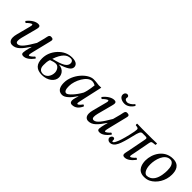

<svg xmlns="http://www.w3.org/2000/svg" viewBox="178 -1589 2572 2572"><g transform="rotate(45 1464.5 -302.5)"><path d="M506 -352C510 -370 519 -400 519 -412C519 -429 509 -439 477 -439C439 -439 441 -395 431 -357L402 -247C328 -121 279 -50 229 -50C211 -50 199 -60 199 -87C199 -103 201 -124 208 -151L251 -314C259 -346 272 -387 272 -406C272 -425 266 -439 236 -439C188 -439 131 -405 85 -346C88 -337 94 -329 108 -329C134 -359 167 -379 177 -379C184 -379 187 -374 187 -362C187 -353 181 -331 174 -305L130 -137C123 -111 120 -89 120 -70C120 -13 152 10 187 10C265 10 315 -52 386 -156L389 -154L378 -115C369 -83 361 -42 361 -23C361 -4 368 10 398 10C446 10 491 -24 537 -83C534 -92 528 -100 514 -100C488 -70 459 -50 449 -50C442 -50 439 -55 439 -67C439 -76 444 -98 450 -124Z M876 -442C800 -442 735 -412 679 -352C624 -292 596 -223 596 -146C596 -41 647 12 751 12C858 12 938 -52 938 -127C938 -169 914 -244 813 -249C929 -289 985 -319 985 -370C985 -399 967 -442 876 -442ZM854 -134C854 -68 813 -8 750 -8C720 -8 673 -21 673 -97C673 -130 673 -173 688 -207C723 -221 752 -229 779 -229C825 -229 854 -177 854 -134ZM915 -374C915 -312 855 -279 698 -241C745 -374 799 -420 868 -420C908 -420 915 -388 915 -374Z M1365 -433C1338 -436 1325 -439 1285 -439C1178 -439 1033 -282 1033 -125C1033 -69 1046 10 1130 10C1183 10 1239 -45 1299 -134L1301 -132L1288 -90C1281 -67 1278 -47 1278 -35C1278 -16 1285 10 1319 10C1381 10 1421 -30 1447 -87C1442 -96 1437 -103 1424 -103C1397 -66 1378 -50 1368 -50C1365 -50 1356 -52 1356 -64C1356 -73 1362 -101 1366 -120L1435 -431C1428 -431 1422 -431 1415 -431C1397 -430 1380 -429 1365 -433ZM1315 -219C1266 -129 1189 -45 1157 -45C1123 -45 1113 -85 1113 -141C1113 -247 1196 -408 1288 -408C1309 -408 1331 -401 1350 -389C1350 -389 1340 -283 1315 -219Z M1947 -352C1951 -370 1960 -400 1960 -412C1960 -429 1950 -439 1918 -439C1880 -439 1882 -395 1872 -357L1843 -247C1769 -121 1720 -50 1670 -50C1652 -50 1640 -60 1640 -87C1640 -103 1642 -124 1649 -151L1692 -314C1700 -346 1713 -387 1713 -406C1713 -425 1707 -439 1677 -439C1629 -439 1572 -405 1526 -346C1529 -337 1535 -329 1549 -329C1575 -359 1608 -379 1618 -379C1625 -379 1628 -374 1628 -362C1628 -353 1622 -331 1615 -305L1571 -137C1564 -111 1561 -89 1561 -70C1561 -13 1593 10 1628 10C1706 10 1756 -52 1827 -156L1830 -154L1819 -115C1810 -83 1802 -42 1802 -23C1802 -4 1809 10 1839 10C1887 10 1932 -24 1978 -83C1975 -92 1969 -100 1955 -100C1929 -70 1900 -50 1890 -50C1883 -50 1880 -55 1880 -67C1880 -76 1885 -98 1891 -124ZM1932 -583 1914 -599C1888 -563 1846 -537 1819 -537C1790 -537 1772 -551 1772 -570C1772 -579 1775 -581 1775 -590C1775 -603 1765 -617 1744 -617C1729 -617 1703 -604 1703 -567C1703 -527 1747 -498 1806 -498C1854 -498 1903 -531 1932 -583Z M2295 -115C2289 -82 2278 -42 2278 -23C2278 -4 2285 10 2315 10C2363 10 2408 -24 2454 -83C2451 -92 2445 -100 2431 -100C2405 -70 2376 -50 2366 -50C2359 -50 2356 -55 2356 -67C2356 -76 2362 -98 2367 -124L2411 -355C2418 -393 2424 -395 2459 -399L2488 -402C2493 -404 2494 -422 2492 -431C2492 -431 2434 -429 2394 -429H2213C2175 -429 2154 -430 2117 -431C2112 -426 2113 -406 2119 -402C2150 -398 2170 -398 2170 -371C2170 -350 2163 -316 2150 -259C2126 -154 2105 -94 2087 -60C2075 -35 2064 -25 2055 -25C2047 -25 2044 -35 2045 -48C2046 -49 2046 -51 2046 -52C2046 -66 2037 -78 2022 -78C2003 -78 1989 -62 1985 -42C1984 -40 1984 -37 1984 -35C1984 -11 2008 10 2036 10C2074 10 2107 -15 2129 -62C2149 -101 2173 -184 2192 -266C2214 -360 2224 -390 2259 -390H2312C2335 -390 2343 -385 2343 -370C2343 -363 2341 -354 2339 -342Z M2542 -162C2542 -109 2555 10 2682 10C2714 10 2745 6 2774 -9C2861 -53 2929 -159 2929 -277C2929 -349 2911 -439 2788 -439C2621 -439 2542 -282 2542 -162ZM2625 -170C2625 -260 2664 -406 2770 -406C2800 -406 2816 -390 2831 -362C2843 -337 2846 -300 2846 -270C2846 -230 2840 -144 2803 -88C2775 -45 2735 -27 2697 -27C2668 -27 2625 -65 2625 -170Z"/></g></svg>

Font: Libertinus Serif
Style: Italic
Weight: 400
Italic angle: -12°
Designer: Philipp H. Poll, Khaled Hosny
Foundry: Caleb Maclennan
Version: Version 7.050;RELEASE